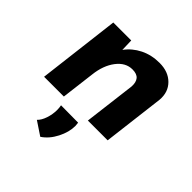

<svg xmlns="http://www.w3.org/2000/svg" viewBox="-183 -596 961 961"><g transform="rotate(45 297.5 -116.0)"><path d="M536 -327 496 0H356L390 -275Q392 -306 378.5 -322.5Q365 -339 333 -339Q285 -339 250.5 -294Q216 -249 208 -178L186 0H46L99 -437H226L228 -372Q257 -412 303 -435Q349 -458 406 -458Q468 -458 504.5 -421.5Q541 -385 536 -327ZM173 178Q190 162 200 132Q210 102 210 71Q210 56 207 41L329 42Q331 56 331 64Q331 107 307 154Q283 201 245 226Z"/></g></svg>

Font: Josefin Sans
Style: Bold Italic
Weight: 700
Italic angle: -7°
Designer: Santiago Orozco
Foundry: Typemade
Version: Version 2.000